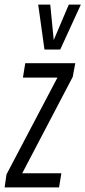

<svg xmlns="http://www.w3.org/2000/svg" viewBox="-39 -809 369 829"><path d="M-19 0 -11 -56 209 -474H60L70 -536H286L275 -477L57 -61H226L216 0ZM310 -789 221 -595H153L126 -789H178L193 -636L258 -789Z"/></svg>

Font: Georama ExtraCondensed
Style: Italic
Weight: 400
Width: 2
Italic angle: -9°
Designer: Jean-Baptiste Levee
Foundry: Production Type
Version: Version 1.000